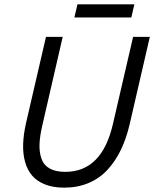

<svg xmlns="http://www.w3.org/2000/svg" viewBox="-20 -861 715 891"><path d="M325.2 -779.8 339.4 -840.8H603.5L589.4 -779.8ZM277.8 9.8Q226.6 9.8 189 -5.1Q151.4 -20 128.9 -46.4Q106.4 -72.8 96.2 -110.4Q85.9 -147.9 87.4 -192.4Q88.9 -236.8 100.6 -289.1L193.4 -689.9H271L176.3 -278.8Q164.6 -228.5 163.3 -191.2Q162.1 -153.8 172.6 -124Q183.1 -94.2 210.7 -78.9Q238.3 -63.5 283.2 -63.5Q453.6 -63.5 504.4 -287.1L597.7 -689.9H675.3L582 -285.6Q566.4 -218.3 540.8 -165.3Q515.1 -112.3 478.3 -72.5Q441.4 -32.7 390.6 -11.5Q339.8 9.8 277.8 9.8Z"/></svg>

Font: HK Grotesk Italic
Style: Regular
Weight: 400
Italic angle: -13°
Designer: Alfredo Marco Pradil and Stefan Peev
Foundry: Hanken Design Co.
Version: Version 1.000;PS 001.000;hotconv 1.0.88;makeotf.lib2.5.64775